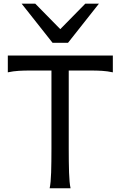

<svg xmlns="http://www.w3.org/2000/svg" viewBox="-20 -1011 658 1031"><path d="M585.9 -712.9V-622.6Q556.6 -628.9 528.1 -630.6Q499.5 -632.3 466.3 -632.3H349.1V-212.4Q349.1 -140.1 350.8 -84.7Q352.5 -29.3 358.9 0H246.6Q252.9 -29.3 254.6 -84.7Q256.3 -140.1 256.3 -212.4V-632.3H141.6Q108.9 -632.3 80.1 -630.6Q51.3 -628.9 22 -622.6V-712.9ZM169.4 -991.2 303.7 -854.5 438 -991.2H511.2L345.2 -781.2H262.2L96.2 -991.2Z"/></svg>

Font: Andika Compact
Style: Regular
Weight: 400
Designer: Victor Gaultney, Annie Olsen, Julie Remington, Don Collingsworth, Eric Hays, Becca Hirsbrunner
Foundry: SIL International
Version: Version 5.000 ; LnSpcTght